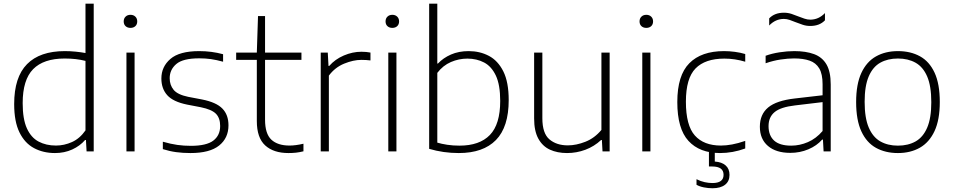

<svg xmlns="http://www.w3.org/2000/svg" viewBox="-20 -828 5216 1050"><path d="M280.5 9Q216.5 9 166 -18Q115.5 -45 86.5 -104Q57.5 -163 57.5 -259Q57.5 -406 127.8 -477.2Q198 -548.5 334.5 -548.5Q364.5 -548.5 394 -545.5Q423.5 -542.5 447.5 -538V-808H492.5V0H453.5L450 -62.5H445.5Q417.5 -30 375 -10.5Q332.5 9 280.5 9ZM286 -32Q331 -32 373.8 -51.2Q416.5 -70.5 447.5 -115V-495Q397 -508 333.5 -508Q218.5 -508 161.2 -449.8Q104 -391.5 104 -264Q104 -177 127 -126.2Q150 -75.5 191 -53.8Q232 -32 286 -32Z M671.5 0V-540.5H716V0ZM693.5 -675.5Q677 -675.5 666.8 -685Q656.5 -694.5 656.5 -711Q656.5 -727 666.8 -737Q677 -747 693.5 -747Q710 -747 720.2 -737Q730.5 -727 730.5 -711Q730.5 -694.5 720.2 -685Q710 -675.5 693.5 -675.5Z M1021.5 9Q980 9 943.2 4Q906.5 -1 870.5 -12.5V-53Q914 -40.5 949.8 -35.5Q985.5 -30.5 1023.5 -30.5Q1109 -30.5 1146.5 -59Q1184 -87.5 1184 -139Q1184 -182.5 1160.8 -206Q1137.5 -229.5 1078.5 -241.5L1003 -256Q927 -271.5 894.8 -307.2Q862.5 -343 862.5 -399Q862.5 -463 912 -505.8Q961.5 -548.5 1069.5 -548.5Q1137 -548.5 1200 -531.5V-490.5Q1163.5 -500.5 1133.2 -504.8Q1103 -509 1069.5 -509Q980.5 -509 944.2 -478Q908 -447 908 -400.5Q908 -363 929.5 -336.8Q951 -310.5 1009 -298.5L1085 -284Q1163 -268.5 1196.2 -234.2Q1229.5 -200 1229.5 -142.5Q1229.5 -73 1178.2 -32Q1127 9 1021.5 9Z M1557.5 9Q1476 9 1430.2 -32.8Q1384.5 -74.5 1384.5 -166V-500.5H1271.5V-540.5H1384.5L1391 -740H1429.5V-540.5H1628.5V-500.5H1429.5V-173.5Q1429.5 -96.5 1464 -64.2Q1498.5 -32 1563.5 -32Q1596 -32 1639.5 -42V-0.5Q1617 5 1597.8 7Q1578.5 9 1557.5 9Z M1734 0V-540.5H1772.5L1776.5 -467.5H1780.5Q1812.5 -504 1860.2 -524.5Q1908 -545 1956.5 -545Q1983.5 -545 2006 -540.5V-497.5Q1994 -499 1981.8 -499.8Q1969.5 -500.5 1955.5 -500.5Q1912.5 -500.5 1862.2 -480Q1812 -459.5 1778.5 -414.5V0Z M2103.5 0V-540.5H2148V0ZM2125.5 -675.5Q2109 -675.5 2098.8 -685Q2088.5 -694.5 2088.5 -711Q2088.5 -727 2098.8 -737Q2109 -747 2125.5 -747Q2142 -747 2152.2 -737Q2162.5 -727 2162.5 -711Q2162.5 -694.5 2152.2 -685Q2142 -675.5 2125.5 -675.5Z M2489 9Q2404.5 9 2327 -14V-808H2371.5V-480.5H2375Q2403.5 -511 2446.2 -529.8Q2489 -548.5 2543 -548.5Q2604 -548.5 2653.5 -522.5Q2703 -496.5 2732.5 -437.8Q2762 -379 2762 -280.5Q2762 -133.5 2692.2 -62.2Q2622.5 9 2489 9ZM2492.5 -31.5Q2602.5 -31.5 2659 -89.8Q2715.5 -148 2715.5 -276Q2715.5 -364 2691.8 -414.5Q2668 -465 2627.5 -486.2Q2587 -507.5 2536 -507.5Q2489.5 -507.5 2446 -488.8Q2402.5 -470 2371.5 -429.5V-48Q2395 -41 2426.2 -36.2Q2457.5 -31.5 2492.5 -31.5Z M3081 9Q3028 9 2987.5 -9.5Q2947 -28 2924 -69.8Q2901 -111.5 2901 -180.5V-540.5H2946V-181.5Q2946 -98.5 2984.8 -65.8Q3023.5 -33 3085.5 -33Q3131.5 -33 3181.5 -52.8Q3231.5 -72.5 3269 -117.5V-540.5H3314V0H3275L3271.5 -62.5H3267.5Q3229.5 -27 3181.2 -9Q3133 9 3081 9Z M3492.5 0V-540.5H3537V0ZM3514.5 -675.5Q3498 -675.5 3487.8 -685Q3477.5 -694.5 3477.5 -711Q3477.5 -727 3487.8 -737Q3498 -747 3514.5 -747Q3531 -747 3541.2 -737Q3551.5 -727 3551.5 -711Q3551.5 -694.5 3541.2 -685Q3531 -675.5 3514.5 -675.5Z M3917.5 9Q3806 9 3745 -57.5Q3684 -124 3684 -270Q3684 -416 3749.8 -482.2Q3815.5 -548.5 3939.5 -548.5Q3968.5 -548.5 3998.8 -544.5Q4029 -540.5 4055.5 -532.5V-490.5Q4027 -499 3999 -503.2Q3971 -507.5 3941.5 -507.5Q3836.5 -507.5 3783.8 -453.8Q3731 -400 3731 -272Q3731 -142 3780 -87Q3829 -32 3922.5 -32Q3951 -32 3983.5 -38Q4016 -44 4055.5 -57.5V-16Q3987.5 9 3917.5 9ZM3876 201.5Q3853.5 201.5 3829.5 196.8Q3805.5 192 3789 182.5V152Q3812 163.5 3833.8 168.2Q3855.5 173 3876 173Q3937 173 3937 128Q3937 82.5 3875 82.5H3857V-10H3889V55.5Q3927.5 58 3948.5 76.8Q3969.5 95.5 3969.5 128.5Q3969.5 163.5 3945 182.5Q3920.5 201.5 3876 201.5Z M4302 8Q4224 8 4179.8 -29.8Q4135.5 -67.5 4135.5 -135Q4135.5 -202.5 4180.8 -240.2Q4226 -278 4327 -289.5L4478.5 -307V-367Q4478.5 -423.5 4460.2 -454Q4442 -484.5 4407.2 -496.5Q4372.5 -508.5 4322.5 -508.5Q4289.5 -508.5 4249 -502.5Q4208.5 -496.5 4167 -482V-523Q4201 -535.5 4243.2 -542Q4285.5 -548.5 4324 -548.5Q4387.5 -548.5 4432 -532Q4476.5 -515.5 4499.8 -475.8Q4523 -436 4523 -366.5V0H4484L4480.5 -64.5H4476Q4447 -31 4400.8 -11.5Q4354.5 8 4302 8ZM4183 -138.5Q4183 -87 4213.5 -59.2Q4244 -31.5 4307 -31.5Q4353.5 -31.5 4398.2 -50.8Q4443 -70 4478.5 -111.5V-269.5L4327.5 -251.5Q4249.5 -242.5 4216.2 -215Q4183 -187.5 4183 -138.5ZM4411 -686Q4389 -686 4369.2 -692.8Q4349.5 -699.5 4331.5 -706.5Q4314.5 -713.5 4298.5 -719Q4282.5 -724.5 4267 -724.5Q4221 -724.5 4186.5 -688.5V-727.5Q4216 -758.5 4267 -758.5Q4289 -758.5 4308.8 -752Q4328.5 -745.5 4346.5 -738Q4363.5 -731.5 4379.5 -726Q4395.5 -720.5 4411 -720.5Q4457 -720.5 4491.5 -756.5V-717Q4462 -686 4411 -686Z M4890.5 9Q4822 9 4770.5 -19.5Q4719 -48 4690.5 -109.8Q4662 -171.5 4662 -270Q4662 -367.5 4690.5 -429Q4719 -490.5 4770.5 -519.5Q4822 -548.5 4890.5 -548.5Q4959.5 -548.5 5011 -520.2Q5062.5 -492 5091 -430.5Q5119.5 -369 5119.5 -270.5Q5119.5 -173 5090.8 -111.2Q5062 -49.5 5010.5 -20.2Q4959 9 4890.5 9ZM4890.5 -31.5Q4946 -31.5 4987 -54.5Q5028 -77.5 5050.5 -129.8Q5073 -182 5073 -269Q5073 -357.5 5050.5 -409.8Q5028 -462 4987 -485Q4946 -508 4890.5 -508Q4835 -508 4794.2 -485.2Q4753.5 -462.5 4731 -410.5Q4708.5 -358.5 4708.5 -271.5Q4708.5 -183 4731 -130.5Q4753.5 -78 4794.2 -54.8Q4835 -31.5 4890.5 -31.5Z"/></svg>

Font: Encode Sans Semi Expanded ExtraLight
Style: Regular
Weight: 200
Width: 6
Designer: Multiple Designers
Foundry: Impallari Type
Version: Version 3.000; ttfautohint (v1.8.3) -l 8 -r 50 -G 200 -x 14 